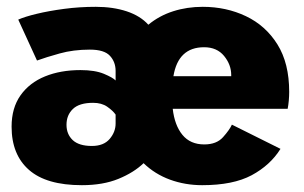

<svg xmlns="http://www.w3.org/2000/svg" viewBox="-20 -532 890 563"><path d="M220 11Q116 11 65 -33.8Q14 -78.5 14 -160.5Q14 -215.5 40.2 -252.5Q66.5 -289.5 112 -308Q157.5 -326.5 216 -326.5Q258.5 -326.5 284.8 -315.5Q311 -304.5 319 -296V-324Q319 -350.5 302.2 -368.5Q285.5 -386.5 243.5 -386.5Q195 -386.5 154.8 -375.2Q114.5 -364 88.5 -354.5L33.5 -474.5Q52.5 -483 87.8 -491.5Q123 -500 168 -506Q213 -512 261 -512Q311.5 -512 351.5 -498.8Q391.5 -485.5 415 -459.5Q447 -486 487.8 -499Q528.5 -512 574.5 -512Q643.5 -512 701.2 -484.5Q759 -457 793.5 -401.8Q828 -346.5 828 -262.5Q828 -250.5 826.8 -236.8Q825.5 -223 823.5 -213H486.5Q492 -164.5 515 -136.5Q538 -108.5 579 -108.5Q615 -108.5 634 -129.8Q653 -151 660 -166.5L802.5 -95.5Q772.5 -47.5 718 -18.2Q663.5 11 573 11Q523 11 478.5 -5.2Q434 -21.5 401 -53.5Q372.5 -26 327.2 -7.5Q282 11 220 11ZM488.5 -308.5H658V-312Q658 -342.5 637 -368Q616 -393.5 578.5 -393.5Q502.5 -393.5 488.5 -308.5ZM249.5 -104Q284 -104 301.5 -124.5Q319 -145 319 -170V-196Q311 -207.5 294.5 -219Q278 -230.5 253 -230.5Q212.5 -230.5 193.8 -212.5Q175 -194.5 175 -166Q175 -138.5 193.2 -121.2Q211.5 -104 249.5 -104Z"/></svg>

Font: Trispace
Style: Bold
Weight: 700
Designer: Tyler Finck
Foundry: Etcetera Type Company
Version: Version 1.210; ttfautohint (v1.8.3)